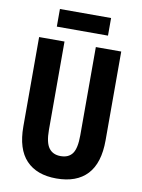

<svg xmlns="http://www.w3.org/2000/svg" viewBox="-96 -945 754 1020"><g transform="rotate(10 281.0 -435.0)"><path d="M503 -235Q503 -112 446 -51Q389 10 280 10Q174 10 117 -50Q60 -110 60 -232V-714H197V-237Q197 -169 218.5 -140Q240 -111 282 -111Q325 -111 345.5 -139.5Q366 -168 366 -238V-714H503ZM419 -880V-785H143V-880Z"/></g></svg>

Font: Noto Sans Lao ExtraCondensed
Style: Bold
Weight: 700
Width: 2
Designer: Monotype Design Team
Foundry: Monotype Imaging Inc.
Version: Version 2.003; ttfautohint (v1.8.4.7-5d5b)